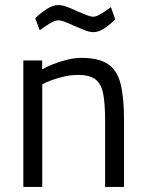

<svg xmlns="http://www.w3.org/2000/svg" viewBox="-20 -739 577 759"><path d="M72.2 0V-500H146.6V-464.8Q164 -475 189.7 -485.2Q215.5 -495.4 245 -502.8Q274.5 -510.2 301.5 -510.2Q370.3 -510.2 406.8 -485.6Q443.3 -461 456.8 -407.2Q470.3 -353.4 470.3 -264.4V0H395.5V-261.6Q395.5 -327.7 388.1 -367.4Q380.7 -407 357.8 -424.9Q335 -442.8 288.2 -442.8Q262.2 -442.8 235.2 -436.8Q208.1 -430.9 185.2 -422.4Q162.3 -413.9 147 -405.7V0ZM349.6 -611.9Q333.6 -611.9 313.1 -620.2Q292.6 -628.5 272.2 -637.3Q254.4 -645.7 237.8 -652.2Q221.2 -658.7 209.8 -658.7Q197.2 -658.7 175.1 -645.2Q153 -631.7 137 -619.3L119.4 -666.8Q135.8 -683.8 162 -701.4Q188.2 -719 210.2 -719Q226.6 -719 247.3 -711Q268 -703 288.8 -693.2Q307.2 -685.4 322.9 -679.1Q338.6 -672.9 349.2 -672.9Q360.8 -672.9 382 -685.8Q403.2 -698.8 418.4 -711L435.5 -662.5Q420.8 -646.7 396.1 -629.3Q371.4 -611.9 349.6 -611.9Z"/></svg>

Font: Titillium Web
Style: Bold
Weight: 700
Designer: Mohamed Gaber, Accademia di Belle Arti di Urbino
Foundry: Kief Type Foundry, Accademia di Belle Arti di Urbino
Version: Version 3.000